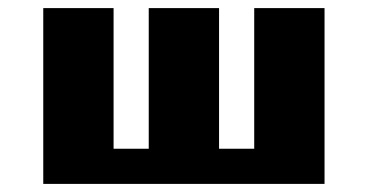

<svg xmlns="http://www.w3.org/2000/svg" viewBox="-20 -454 908 474"><path d="M86.8 0V-434H260.4V-86.8H347.2V-434H520.8V-86.8H607.6V-434H781.2V0Z"/></svg>

Font: 8-bit Operator+ 8
Style: Bold
Weight: 700
Designer: GrandChaos9000
Version: Version 1.3.0 - August 1, 2014